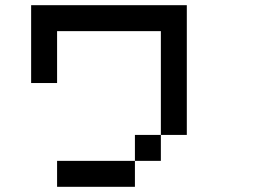

<svg xmlns="http://www.w3.org/2000/svg" viewBox="-20 -720 1040 740"><path d="M100 -400V-700H700V-200H600V-600H200V-400ZM200 0V-100H500V0ZM500 -100V-200H600V-100Z"/></svg>

Font: GalmuriMono9 Regular
Style: Regular
Weight: 400
Designer: Lee Minseo (quiple)
Version: Version 2.399;hotconv 1.1.1;makeotfexe 2.6.0 DEVELOPMENT